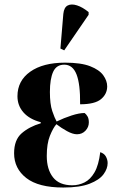

<svg xmlns="http://www.w3.org/2000/svg" viewBox="-20 -828 533 858"><path d="M263 10Q152 10 97.5 -32.5Q43 -75 43 -143Q43 -203 77 -232.5Q111 -262 162 -277V-282Q112 -295 85 -325.5Q58 -356 58 -398Q58 -467 115 -507.5Q172 -548 271 -548Q342 -548 383 -532Q424 -516 441.5 -491.5Q459 -467 459 -442Q459 -408 431.5 -385Q404 -362 338 -362Q339 -452 322 -495.5Q305 -539 267 -539Q232 -539 217.5 -507Q203 -475 203 -417Q203 -363 213.5 -332Q224 -301 233 -285Q266 -301 300 -312Q334 -323 358 -323Q365 -318 371 -308Q377 -298 377 -281Q377 -260 362 -244Q347 -228 324 -228Q305 -228 279.5 -242Q254 -256 232 -273Q217 -256 203 -221Q189 -186 189 -131Q189 -71 217 -35.5Q245 0 303 0Q332 0 358 -13Q384 -26 402.5 -58Q421 -90 428 -148Q446 -142 453.5 -128Q461 -114 461 -99Q461 -74 442.5 -49Q424 -24 380.5 -7Q337 10 263 10ZM267 -603 250 -611 263 -766Q266 -795 282.5 -803.5Q299 -812 324 -804Q349 -796 376 -774V-762Z"/></svg>

Font: Noto Serif Display SemiCondensed
Style: Bold
Weight: 700
Width: 4
Designer: Monotype Design Team
Foundry: Monotype Imaging Inc.
Version: Version 2.009